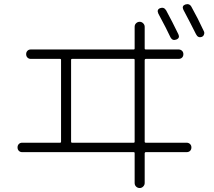

<svg xmlns="http://www.w3.org/2000/svg" viewBox="-20 -861 1040 935"><path d="M759.8 -821.3Q778.3 -828.1 789.1 -810.5Q819.3 -754.9 848.6 -694.3Q857.4 -675.8 838.9 -668.5Q820.3 -661.1 810.5 -678.7Q792 -718.8 751 -794.9Q742.2 -814.5 759.8 -821.3ZM912.1 -828.1Q944.3 -770.5 972.7 -709Q976.6 -702.1 973.6 -693.4Q970.7 -684.6 962.9 -681.6Q944.3 -674.8 934.6 -694.3Q906.2 -751 873 -813.5Q864.3 -832 881.8 -838.9Q902.3 -845.7 912.1 -828.1ZM326.2 -569.3V-170.9Q326.2 -166 331.1 -166H630.9Q635.7 -166 635.7 -170.9V-569.3Q635.7 -574.2 630.9 -574.2H331.1Q326.2 -574.2 326.2 -569.3ZM87.9 -120.1Q78.1 -120.1 71.8 -126.5Q65.4 -132.8 65.4 -143.1Q65.4 -153.3 71.8 -159.7Q78.1 -166 87.9 -166H272.5Q277.3 -166 277.3 -170.9V-569.3Q277.3 -574.2 272.5 -574.2H129.9Q120.1 -574.2 113.8 -580.6Q107.4 -586.9 107.4 -597.2Q107.4 -607.4 113.8 -613.8Q120.1 -620.1 129.9 -620.1H630.9Q635.7 -620.1 635.7 -625V-730.5Q635.7 -741.2 643.1 -748Q650.4 -754.9 660.2 -754.9Q669.9 -754.9 677.2 -747.6Q684.6 -740.2 684.6 -730.5V-625Q684.6 -620.1 690.4 -620.1H849.6Q859.4 -620.1 866.2 -613.8Q873 -607.4 873 -597.2Q873 -586.9 866.7 -580.6Q860.4 -574.2 849.6 -574.2H690.4Q685.5 -574.2 684.6 -569.3V-170.9Q684.6 -166 690.4 -166H888.7Q898.4 -166 905.3 -159.7Q912.1 -153.3 912.1 -143.1Q912.1 -132.8 905.8 -126.5Q899.4 -120.1 888.7 -120.1H690.4Q685.5 -120.1 684.6 -115.2V30.3Q684.6 40 677.2 47.4Q669.9 54.7 660.2 54.7Q650.4 54.7 643.1 47.9Q635.7 41 635.7 30.3V-115.2Q635.7 -120.1 630.9 -120.1Z"/></svg>

Font: Rounded-L Mgen+ 1m light
Style: Regular
Weight: 200
Designer: [Source Han Sans]
Ryoko NISHIZUKA  (kana & ideographs); Paul D. Hunt (Latin, Greek & Cyrillic); Wenlong ZHANG  (bopomofo
Version: Version 1.059.20150602